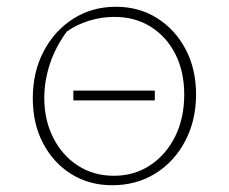

<svg xmlns="http://www.w3.org/2000/svg" viewBox="-20 -542 677 568"><path d="M312 6Q244 6 191 -27Q138 -60 107.5 -118Q77 -176 77 -251Q77 -329 109 -390Q141 -451 196.5 -486.5Q252 -522 323 -522Q391 -522 444.5 -488.5Q498 -455 529 -396.5Q560 -338 560 -263Q560 -186 528 -125Q496 -64 440 -29Q384 6 312 6ZM317 -22Q377 -22 424 -53Q471 -84 498 -138Q525 -192 525 -262Q525 -330 499 -381.5Q473 -433 426.5 -462.5Q380 -492 318 -492Q281 -492 244.5 -481Q208 -470 178 -449Q144 -403 127.5 -352.5Q111 -302 111 -252Q111 -187 137.5 -134.5Q164 -82 210.5 -52Q257 -22 317 -22ZM197 -245V-274H438V-245Z"/></svg>

Font: Piazzolla SC Thin
Style: Regular
Weight: 100
Designer: Juan Pablo del Peral
Foundry: Huerta Tipografica
Version: Version 1.330